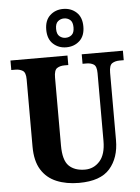

<svg xmlns="http://www.w3.org/2000/svg" viewBox="-63 -1028 795 1087"><g transform="rotate(-5 334.0 -484.5)"><path d="M342 10Q270 10 214.5 -13Q159 -36 128 -86Q97 -136 97 -218V-600Q97 -639 79.5 -649.5Q62 -660 38 -660H15V-714H339V-660H317Q292 -660 275 -649Q258 -638 258 -596V-210Q258 -126 290.5 -94Q323 -62 382 -62Q432 -62 466 -100Q500 -138 500 -215V-600Q500 -639 483.5 -649.5Q467 -660 442 -660H420V-714H654V-660H630Q605 -660 588 -649Q571 -638 571 -596V-213Q571 -113 517.5 -51.5Q464 10 342 10ZM337 -761Q293 -761 262.5 -789Q232 -817 232 -870Q232 -923 262.5 -951Q293 -979 337 -979Q382 -979 412.5 -951Q443 -923 443 -870Q443 -817 412.5 -789Q382 -761 337 -761ZM337 -815Q358 -815 372.5 -827.5Q387 -840 387 -870Q387 -900 372.5 -912.5Q358 -925 337 -925Q318 -925 303 -912.5Q288 -900 288 -870Q288 -840 303 -827.5Q318 -815 337 -815Z"/></g></svg>

Font: Noto Serif Ethiopic Condensed ExtraBold
Style: Regular
Weight: 800
Width: 3
Designer: Monotype Design Team
Foundry: Monotype Imaging Inc.
Version: Version 2.102; ttfautohint (v1.8.4.7-5d5b)